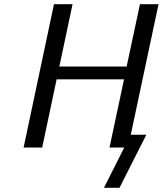

<svg xmlns="http://www.w3.org/2000/svg" viewBox="-20 -714 787 929"><path d="M94.2 0 241.2 -693.8H331.1L267.1 -392.1H592.8L657.2 -693.8H747.1L612.8 -62H688L558.1 194.8H482.9L581.1 0H509.8L580.1 -330.1H253.9L184.1 0Z"/></svg>

Font: CMU Sans Serif
Style: Oblique
Weight: 500
Italic angle: -12°
Version: Version 0.7.0